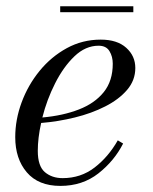

<svg xmlns="http://www.w3.org/2000/svg" viewBox="-20 -600 502 630"><path d="M177.5 -579.5H417.5V-560H177.5ZM104 -105Q104 -55 127.2 -35.2Q150.5 -15.5 185.5 -15.5Q245 -15.5 290.2 -50.2Q335.5 -85 366.5 -139.5L384 -129Q355 -72 302.8 -31Q250.5 10 178 10Q106 10 68 -34.5Q30 -79 30 -150Q30 -207.5 51 -264.2Q72 -321 110 -367.5Q148 -414 199.2 -442Q250.5 -470 310.5 -470Q364.5 -470 394.2 -443.2Q424 -416.5 424 -377Q424 -336.5 397 -305Q370 -273.5 325.2 -250.8Q280.5 -228 225.5 -214.5Q170.5 -201 115 -196.5Q104 -147 104 -105ZM303.5 -450Q260.5 -450 224.2 -415.2Q188 -380.5 160.8 -326.5Q133.5 -272.5 119 -214.5Q186.5 -220.5 238.8 -240.8Q291 -261 320.5 -297.8Q350 -334.5 350 -391Q350 -414.5 339.2 -432.2Q328.5 -450 303.5 -450Z"/></svg>

Font: Bodoni* 11pt
Style: Italic
Weight: 400
Italic angle: -13°
Version: Version 2.3